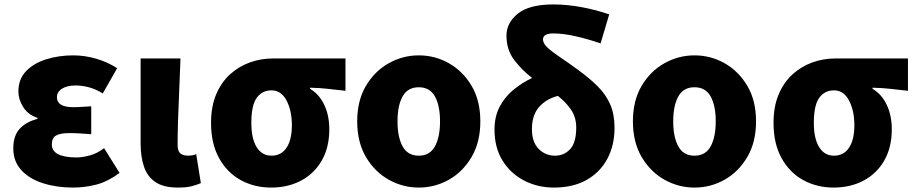

<svg xmlns="http://www.w3.org/2000/svg" viewBox="-20 -833 4133 867"><path d="M309 14Q236 14 174.5 -5.5Q113 -25 76.5 -64.5Q40 -104 40 -163Q40 -220 69 -251.5Q98 -283 149 -296V-301Q106 -315 84.5 -350Q63 -385 63 -419Q63 -476 98 -512Q133 -548 189.5 -565.5Q246 -583 311 -583Q362 -583 414 -568Q466 -553 509 -525L444 -411Q416 -429 384.5 -438Q353 -447 321 -447Q283 -447 260 -432.5Q237 -418 237 -394Q237 -349 311 -349Q329 -349 351 -350.5Q373 -352 392 -353V-227Q367 -229 341.5 -230.5Q316 -232 293 -232Q252 -232 233 -221Q214 -210 214 -181Q214 -122 327 -122Q351 -122 385 -131Q419 -140 450 -164L520 -52Q465 -12 413.5 1Q362 14 309 14Z M784 14Q718 14 681.5 -11Q645 -36 630 -81Q615 -126 615 -185V-569H795Q793 -504 789.5 -430.5Q786 -357 784 -290.5Q782 -224 782 -179Q782 -151 794 -140.5Q806 -130 831 -130Q838 -130 848 -131.5Q858 -133 866 -137L887 -6Q868 2 845 8Q822 14 784 14Z M1204 14Q1129 14 1067.5 -19.5Q1006 -53 969.5 -118.5Q933 -184 933 -278Q933 -352 956 -406.5Q979 -461 1018.5 -497Q1058 -533 1108 -551Q1158 -569 1212 -569H1540V-423Q1494 -428 1459 -432Q1424 -436 1380 -437V-432Q1421 -408 1444 -360Q1467 -312 1467 -249Q1467 -168 1433.5 -109Q1400 -50 1340.5 -18Q1281 14 1204 14ZM1206 -130Q1250 -130 1274 -166Q1298 -202 1298 -268Q1298 -333 1274 -379Q1250 -425 1206 -425Q1164 -425 1139.5 -391.5Q1115 -358 1115 -278Q1115 -207 1139 -168.5Q1163 -130 1206 -130Z M1871 14Q1799 14 1735.5 -21.5Q1672 -57 1632.5 -124Q1593 -191 1593 -285Q1593 -379 1632.5 -445.5Q1672 -512 1735.5 -547.5Q1799 -583 1871 -583Q1944 -583 2007 -547.5Q2070 -512 2109.5 -445.5Q2149 -379 2149 -285Q2149 -191 2109.5 -124Q2070 -57 2007 -21.5Q1944 14 1871 14ZM1871 -130Q1921 -130 1944 -172Q1967 -214 1967 -285Q1967 -356 1944 -397.5Q1921 -439 1871 -439Q1821 -439 1798 -397.5Q1775 -356 1775 -285Q1775 -214 1798 -172Q1821 -130 1871 -130Z M2481 14Q2408 14 2347 -17.5Q2286 -49 2249.5 -107.5Q2213 -166 2213 -248Q2213 -307 2236.5 -351.5Q2260 -396 2299 -428Q2338 -460 2383 -481Q2337 -516 2302 -562Q2267 -608 2267 -672Q2267 -730 2318.5 -771.5Q2370 -813 2479 -813Q2541 -813 2607.5 -800.5Q2674 -788 2731 -768L2692 -637Q2634 -657 2578.5 -669.5Q2523 -682 2479 -682Q2432 -682 2432 -655Q2432 -636 2454.5 -616Q2477 -596 2513 -572Q2549 -548 2591 -517Q2642 -480 2679 -443Q2716 -406 2735.5 -361.5Q2755 -317 2755 -256Q2755 -176 2722 -115Q2689 -54 2628 -20Q2567 14 2481 14ZM2499 -400Q2446 -386 2414 -349.5Q2382 -313 2382 -250Q2382 -191 2412.5 -160.5Q2443 -130 2486 -130Q2527 -130 2554.5 -159.5Q2582 -189 2582 -257Q2582 -303 2559 -337Q2536 -371 2499 -400Z M3116 14Q3044 14 2980.5 -21.5Q2917 -57 2877.5 -124Q2838 -191 2838 -285Q2838 -379 2877.5 -445.5Q2917 -512 2980.5 -547.5Q3044 -583 3116 -583Q3189 -583 3252 -547.5Q3315 -512 3354.5 -445.5Q3394 -379 3394 -285Q3394 -191 3354.5 -124Q3315 -57 3252 -21.5Q3189 14 3116 14ZM3116 -130Q3166 -130 3189 -172Q3212 -214 3212 -285Q3212 -356 3189 -397.5Q3166 -439 3116 -439Q3066 -439 3043 -397.5Q3020 -356 3020 -285Q3020 -214 3043 -172Q3066 -130 3116 -130Z M3744 14Q3669 14 3607.5 -19.5Q3546 -53 3509.5 -118.5Q3473 -184 3473 -278Q3473 -352 3496 -406.5Q3519 -461 3558.5 -497Q3598 -533 3648 -551Q3698 -569 3752 -569H4080V-423Q4034 -428 3999 -432Q3964 -436 3920 -437V-432Q3961 -408 3984 -360Q4007 -312 4007 -249Q4007 -168 3973.5 -109Q3940 -50 3880.5 -18Q3821 14 3744 14ZM3746 -130Q3790 -130 3814 -166Q3838 -202 3838 -268Q3838 -333 3814 -379Q3790 -425 3746 -425Q3704 -425 3679.5 -391.5Q3655 -358 3655 -278Q3655 -207 3679 -168.5Q3703 -130 3746 -130Z"/></svg>

Font: Source Han Sans TC Heavy
Style: Regular
Weight: 900
Designer: Ryoko NISHIZUKA Ë•øÂ°öÊ∂ºÂ≠ê (kana, bopomofo & ideographs); Paul D. Hunt (Latin, Greek & Cyrillic); Sandoll Communicatio
Foundry: Adobe
Version: Version 2.004;hotconv 1.0.118;makeotfexe 2.5.65603